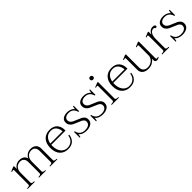

<svg xmlns="http://www.w3.org/2000/svg" viewBox="356 -2063 3492 3492"><g transform="rotate(-45 2102.0 -317.0)"><path d="M789 -16V0H605V-16H618Q640 -16 655.5 -23Q671 -30 671 -45V-336Q671 -392 643.5 -421.5Q616 -451 571 -451Q509 -451 471 -410Q433 -369 433 -297V-45Q433 -30 448.5 -23Q464 -16 486 -16H497V0H319V-16H330Q352 -16 367.5 -23Q383 -30 383 -45V-336Q383 -392 355.5 -421.5Q328 -451 283 -451Q221 -451 183 -410Q145 -369 145 -297V-45Q145 -30 160.5 -23Q176 -16 198 -16H211V0H27V-16H41Q63 -16 78.5 -23Q94 -30 94 -45V-415Q94 -430 79 -430Q68 -430 45 -420L40 -436L125 -471H145V-396Q162 -430 199.5 -455Q237 -480 291 -480Q347 -480 382 -455Q417 -430 428 -386Q443 -422 482 -451Q521 -480 579 -480Q647 -480 685 -443.5Q723 -407 723 -346V-45Q723 -30 738.5 -23Q754 -16 776 -16Z M899 -264Q898 -254 898 -234Q898 -168 920 -118.5Q942 -69 981 -42.5Q1020 -16 1069 -16Q1135 -16 1180 -53Q1225 -90 1238 -165H1260Q1252 -85 1203 -37.5Q1154 10 1065 10Q964 10 905 -54.5Q846 -119 846 -235Q846 -350 905.5 -415Q965 -480 1068 -480Q1164 -480 1214.5 -425.5Q1265 -371 1265 -283V-264ZM903 -293H1218Q1216 -356 1179.5 -404Q1143 -452 1071 -452Q1001 -452 958.5 -409Q916 -366 903 -293Z M1357 -137H1375Q1386 -80 1424 -48.5Q1462 -17 1522 -17Q1586 -17 1619.5 -41.5Q1653 -66 1653 -110Q1653 -135 1637 -153Q1621 -171 1597.5 -182.5Q1574 -194 1531 -211Q1479 -231 1446.5 -247.5Q1414 -264 1391.5 -293.5Q1369 -323 1369 -367Q1369 -422 1411 -451Q1453 -480 1520 -480Q1563 -480 1602 -464.5Q1641 -449 1661 -419L1673 -480H1690V-339H1671Q1659 -390 1624.5 -421Q1590 -452 1533 -452Q1481 -452 1450.5 -430.5Q1420 -409 1420 -371Q1420 -340 1438 -319Q1456 -298 1482.5 -284.5Q1509 -271 1554 -254Q1604 -235 1633.5 -220Q1663 -205 1683.5 -179Q1704 -153 1704 -114Q1704 -53 1657.5 -21.5Q1611 10 1536 10Q1490 10 1450 -4.5Q1410 -19 1386 -53L1374 10H1357Z M1777 -137H1795Q1806 -80 1844 -48.5Q1882 -17 1942 -17Q2006 -17 2039.5 -41.5Q2073 -66 2073 -110Q2073 -135 2057 -153Q2041 -171 2017.5 -182.5Q1994 -194 1951 -211Q1899 -231 1866.5 -247.5Q1834 -264 1811.5 -293.5Q1789 -323 1789 -367Q1789 -422 1831 -451Q1873 -480 1940 -480Q1983 -480 2022 -464.5Q2061 -449 2081 -419L2093 -480H2110V-339H2091Q2079 -390 2044.5 -421Q2010 -452 1953 -452Q1901 -452 1870.5 -430.5Q1840 -409 1840 -371Q1840 -340 1858 -319Q1876 -298 1902.5 -284.5Q1929 -271 1974 -254Q2024 -235 2053.5 -220Q2083 -205 2103.5 -179Q2124 -153 2124 -114Q2124 -53 2077.5 -21.5Q2031 10 1956 10Q1910 10 1870 -4.5Q1830 -19 1806 -53L1794 10H1777Z M2235 -604Q2235 -623 2246 -633.5Q2257 -644 2276 -644Q2294 -644 2305.5 -633Q2317 -622 2317 -604Q2317 -586 2305.5 -575.5Q2294 -565 2276 -565Q2257 -565 2246 -575.5Q2235 -586 2235 -604ZM2190 -16H2204Q2226 -16 2241.5 -23Q2257 -30 2257 -45V-418Q2257 -426 2252.5 -429.5Q2248 -433 2242 -433Q2230 -433 2208 -423L2202 -439L2288 -473H2308V-45Q2308 -30 2323.5 -23Q2339 -16 2361 -16H2375V0H2190Z M2492 -264Q2491 -254 2491 -234Q2491 -168 2513 -118.5Q2535 -69 2574 -42.5Q2613 -16 2662 -16Q2728 -16 2773 -53Q2818 -90 2831 -165H2853Q2845 -85 2796 -37.5Q2747 10 2658 10Q2557 10 2498 -54.5Q2439 -119 2439 -235Q2439 -350 2498.5 -415Q2558 -480 2661 -480Q2757 -480 2807.5 -425.5Q2858 -371 2858 -283V-264ZM2496 -293H2811Q2809 -356 2772.5 -404Q2736 -452 2664 -452Q2594 -452 2551.5 -409Q2509 -366 2496 -293Z M3406 -24V-13Q3382 10 3347 10Q3326 10 3313.5 -2Q3301 -14 3301 -37V-79Q3281 -44 3236 -17Q3191 10 3131 10Q3054 10 3012 -26Q2970 -62 2970 -123V-415Q2970 -430 2956 -430Q2942 -430 2922 -420L2916 -436L3002 -471H3022V-133Q3022 -77 3053 -47.5Q3084 -18 3140 -18Q3181 -18 3218 -36.5Q3255 -55 3278 -90Q3301 -125 3301 -172V-415Q3301 -430 3286 -430Q3275 -430 3252 -420L3246 -436L3333 -471H3352V-46Q3352 -16 3373 -16Q3384 -16 3406 -24Z M3777 -448Q3777 -436 3770.5 -429Q3764 -422 3753 -422Q3744 -422 3740 -425Q3736 -428 3732 -434Q3728 -440 3723 -443.5Q3718 -447 3708 -447Q3661 -447 3633 -405.5Q3605 -364 3604 -292V-45Q3604 -30 3619.5 -23Q3635 -16 3657 -16H3670V0H3486V-16H3500Q3522 -16 3537.5 -23Q3553 -30 3553 -45V-415Q3553 -430 3538 -430Q3526 -430 3504 -420L3499 -436L3585 -471H3604V-394Q3618 -430 3647 -455Q3676 -480 3719 -480Q3744 -480 3760.5 -471.5Q3777 -463 3777 -448Z M3825 -137H3843Q3854 -80 3892 -48.5Q3930 -17 3990 -17Q4054 -17 4087.5 -41.5Q4121 -66 4121 -110Q4121 -135 4105 -153Q4089 -171 4065.5 -182.5Q4042 -194 3999 -211Q3947 -231 3914.5 -247.5Q3882 -264 3859.5 -293.5Q3837 -323 3837 -367Q3837 -422 3879 -451Q3921 -480 3988 -480Q4031 -480 4070 -464.5Q4109 -449 4129 -419L4141 -480H4158V-339H4139Q4127 -390 4092.5 -421Q4058 -452 4001 -452Q3949 -452 3918.5 -430.5Q3888 -409 3888 -371Q3888 -340 3906 -319Q3924 -298 3950.5 -284.5Q3977 -271 4022 -254Q4072 -235 4101.5 -220Q4131 -205 4151.5 -179Q4172 -153 4172 -114Q4172 -53 4125.5 -21.5Q4079 10 4004 10Q3958 10 3918 -4.5Q3878 -19 3854 -53L3842 10H3825Z"/></g></svg>

Font: Taviraj ExtraLight
Style: Regular
Weight: 275
Designer: Katatrad Team
Foundry: CadsonDemak
Version: Version 1.001